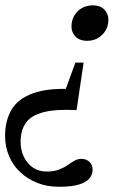

<svg xmlns="http://www.w3.org/2000/svg" viewBox="-34 -470 518 736"><path d="M299.5 -313.5Q272 -313.5 256 -329.2Q240 -345 240 -369Q240 -391 250.5 -409.5Q261 -428 279.5 -438.8Q298 -449.5 322 -449.5Q349.5 -449.5 365.5 -433.8Q381.5 -418 381.5 -394Q381.5 -372 371 -353.8Q360.5 -335.5 342.2 -324.5Q324 -313.5 299.5 -313.5ZM192 246Q146.5 246 108.8 231Q71 216 43.2 189.8Q15.5 163.5 0.5 127.8Q-14.5 92 -14.5 51.5Q-14.5 -7.5 10.2 -49.5Q35 -91.5 92.8 -112.5Q150.5 -133.5 249 -128.5L196 -68.5L255 -230H286.5L259.5 -48Q180.5 -52 133.2 -40Q86 -28 65.5 0.5Q45 29 45 74.5Q45 105 57.2 130.8Q69.5 156.5 91.8 172Q114 187.5 144.5 187.5Q172.5 187.5 191.8 180.2Q211 173 224.8 163.2Q238.5 153.5 251 146.2Q263.5 139 278 139Q297 139 309 150.5Q321 162 321 180.5Q321 198.5 309.2 213.5Q297.5 228.5 269.2 237.2Q241 246 192 246Z"/></svg>

Font: Newsreader 16pt 16pt Medium
Style: Italic
Weight: 500
Italic angle: -17°
Version: Version 1.003